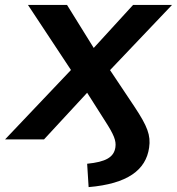

<svg xmlns="http://www.w3.org/2000/svg" viewBox="-37 -559 709 770"><path d="M318.4 191.4C474.1 178.2 548.3 123 561 33.2C568.4 -16.6 553.7 -53.2 503.4 -129.4L404.3 -277.8L652.8 -539.1H496.6L338.9 -366.7L231.9 -539.1H75.2L247.6 -278.3L-16.6 0H139.6L312.5 -187L384.8 -73.2C419.4 -19.5 429.7 4.9 425.8 31.7C419.9 71.8 387.2 90.3 312.5 97.7Z"/></svg>

Font: Winston SemiBold
Style: Italic
Weight: 600
Italic angle: -8.13011°
Designer: Vernon Adams, Kim Jin-seong, David Berlow, Cristiano Sobral
Foundry: The Winston Project Authors
Version: Version 3.004